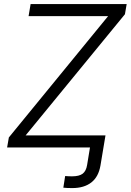

<svg xmlns="http://www.w3.org/2000/svg" viewBox="-20 -748 663 974"><path d="M301.3 204.1 310.5 145Q318.8 146 329.3 146.2Q339.8 146.5 345.7 146.5Q381.8 146.5 399.4 133.1Q417 119.6 421.9 88.9L436.5 0H504.9L489.7 91.3Q480 148.9 443.4 177.5Q406.7 206.1 346.7 206.1Q334 206.1 321.5 205.6Q309.1 205.1 301.3 204.1ZM16.1 0 24.9 -50.8 528.3 -666H125L135.3 -727.5H622.6L613.8 -675.8L109.9 -61H515.1L504.9 0Z"/></svg>

Font: Inter 20pt Light
Style: Italic
Weight: 300
Italic angle: -9.3988°
Version: Version 4.001;git-66647c0bb